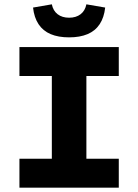

<svg xmlns="http://www.w3.org/2000/svg" viewBox="-20 -869 640 889"><path d="M70 0V-134H220V-517H70V-651H530V-517H380V-134H530V0ZM300 -696Q250 -696 214.5 -711Q179 -726 158.5 -757Q138 -788 133 -834L220 -849Q226 -819 247 -803Q268 -787 300 -787Q332 -787 353 -803Q374 -819 380 -849L467 -834Q462 -788 441.5 -757Q421 -726 385.5 -711Q350 -696 300 -696Z"/></svg>

Font: Source Code Pro ExtraLight ExtraBold
Style: Regular
Weight: 800
Monospace: yes
Version: Version 1.018;hotconv 1.0.116;makeotfexe 2.5.65601